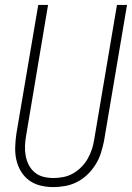

<svg xmlns="http://www.w3.org/2000/svg" viewBox="-20 -755 540 783"><path d="M197 8Q170 8 144 1.5Q118 -5 98 -20Q78 -35 65 -57Q52 -79 46.5 -104Q41 -129 42 -156.5Q43 -184 47 -211L136 -735H176L87 -205Q83 -183 82 -162Q81 -141 84.5 -121Q88 -101 97 -83Q106 -65 121.5 -52Q137 -39 157 -34Q177 -29 198 -29Q218 -29 238.5 -33Q259 -37 277.5 -47.5Q296 -58 311.5 -73.5Q327 -89 337.5 -107.5Q348 -126 354.5 -145.5Q361 -165 364 -185L457 -735H498L404 -179Q399 -155 391.5 -131Q384 -107 370 -84.5Q356 -62 337 -43.5Q318 -25 294.5 -13Q271 -1 246 3.5Q221 8 197 8Z"/></svg>

Font: iosevka_custom_sans_ss08 XLt
Style: Italic
Weight: 200
Italic angle: -10°
Designer: Belleve Invis
Foundry: Belleve Invis
Version: Version 10.3.0; ttfautohint (v1.8.3)